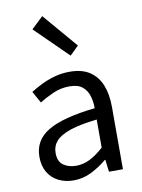

<svg xmlns="http://www.w3.org/2000/svg" viewBox="-96 -937 754 1016"><g transform="rotate(-10 281.5 -429.5)"><path d="M217 13Q172 13 136 -5Q100 -23 79.5 -57.5Q59 -92 59 -141Q59 -230 138.5 -277.5Q218 -325 392 -344Q392 -379 382.5 -410.5Q373 -442 349 -461.5Q325 -481 280 -481Q233 -481 191.5 -462.5Q150 -444 117 -423L82 -486Q107 -502 140 -518.5Q173 -535 212 -546Q251 -557 295 -557Q361 -557 402.5 -529Q444 -501 463.5 -451.5Q483 -402 483 -334V0H408L400 -65H397Q359 -33 313.5 -10Q268 13 217 13ZM243 -61Q282 -61 317.5 -79Q353 -97 392 -132V-283Q301 -273 247 -254.5Q193 -236 170 -209.5Q147 -183 147 -147Q147 -100 175 -80.5Q203 -61 243 -61ZM315 -640 140 -812 203 -872 362 -686Z"/></g></svg>

Font: Noto Sans KR
Style: Regular
Weight: 400
Designer: Ryoko NISHIZUKA  (kana, bopomofo & ideographs); Paul D. Hunt (Latin, Greek & Cyrillic); Sandoll Communications , Soo-you
Foundry: Adobe
Version: Version 2.004-H2;hotconv 1.0.118;makeotfexe 2.5.65603